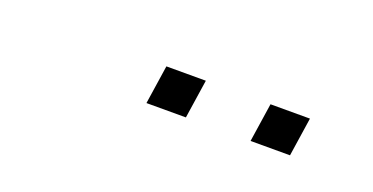

<svg xmlns="http://www.w3.org/2000/svg" viewBox="-21 -789 542 279"><g transform="rotate(20 250.0 -650.0)"><path d="M360 -620 369 -680H430L421 -620ZM199 -620 208 -680H269L260 -620Z"/></g></svg>

Font: Nunito Sans ExtraLight
Style: Italic
Weight: 200
Italic angle: -9°
Designer: Vernon Adams
Foundry: Vernon Adams
Version: Version 3.006; ttfautohint (v1.8.3)